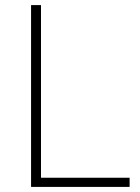

<svg xmlns="http://www.w3.org/2000/svg" viewBox="-20 -734 550 754"><path d="M102 0H489V-36H141V-714H102Z"/></svg>

Font: Noto Sans Lao ExtraLight
Style: Regular
Weight: 200
Designer: Monotype Design Team
Foundry: Monotype Imaging Inc.
Version: Version 2.003